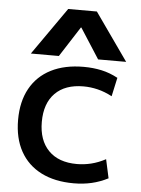

<svg xmlns="http://www.w3.org/2000/svg" viewBox="-55 -834 652 887"><g transform="rotate(5 270.5 -390.0)"><path d="M320 10Q232 10 169 -22Q106 -54 72.5 -114.5Q39 -175 39 -260Q39 -345 72.5 -405.5Q106 -466 169 -498Q232 -530 320 -530Q364 -530 403 -521.5Q442 -513 479 -493L460 -406Q426 -424 393 -432Q360 -440 327 -440Q242 -440 195.5 -393Q149 -346 149 -260Q149 -175 195.5 -127.5Q242 -80 327 -80Q360 -80 393 -88Q426 -96 460 -114L479 -27Q442 -8 403 1Q364 10 320 10ZM71 -570 225 -790H358L513 -570H383L293 -710H291L201 -570Z"/></g></svg>

Font: M PLUS 2 Medium
Style: Regular
Weight: 500
Designer: Coji Morishita
Foundry: UNDERFOREST DESIGN
Version: Version 1.001